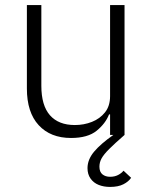

<svg xmlns="http://www.w3.org/2000/svg" viewBox="-20 -532 603 757"><path d="M471 -512V0Q432 34 410.5 55.5Q389 77 380.5 92.5Q372 108 372 125Q372 146 384 155.5Q396 165 414 165Q432 165 445.5 158Q459 151 467 141L497 169Q487 184 466.5 194.5Q446 205 414 205Q389 205 369 197Q349 189 337 172Q325 155 325 131Q325 97 351 66Q377 35 427 0H414V-81H410Q396 -45 361 -16.5Q326 12 260 12Q179 12 132.5 -38.5Q86 -89 86 -183V-512H143V-194Q143 -116 177 -77.5Q211 -39 275 -39Q311 -39 342.5 -51.5Q374 -64 394 -89Q414 -114 414 -153V-512Z"/></svg>

Font: IBM Plex Sans Light
Style: Regular
Weight: 300
Designer: Mike Abbink, Paul van der Laan, Pieter van Rosmalen
Foundry: Bold Monday
Version: Version 3.201